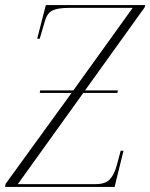

<svg xmlns="http://www.w3.org/2000/svg" viewBox="-53 -734 590 754"><path d="M-33 0 -31 -12 228 -369H103L105 -379H235L468 -703H216Q175 -703 153.5 -693Q132 -683 123 -650L103 -582H93L127 -714H517L515 -705L281 -379H410L408 -369H274L17 -11H324Q361 -11 378.5 -30Q396 -49 405 -83L421 -142H432L397 0Z"/></svg>

Font: Noto Serif Display Condensed ExtraLight
Style: Italic
Weight: 200
Width: 3
Italic angle: -12°
Designer: Monotype Design Team
Foundry: Monotype Imaging Inc.
Version: Version 2.009